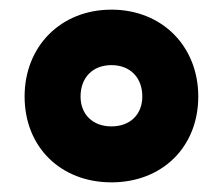

<svg xmlns="http://www.w3.org/2000/svg" viewBox="-20 -744 462 398"><path d="M211 -366C316 -366 391 -439 391 -544C391 -648 316 -724 211 -724C106 -724 31 -648 31 -544C31 -439 106 -366 211 -366ZM211 -482C172 -482 147 -507 147 -544C147 -583 172 -609 211 -609C250 -609 275 -583 275 -544C275 -507 250 -482 211 -482Z"/></svg>

Font: Noto Sans Sinhala UI Black
Style: Regular
Weight: 900
Designer: Jelle Bosma - Monotype Design Team
Foundry: Monotype Imaging Inc.
Version: Version 2.006